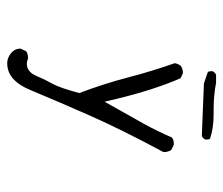

<svg xmlns="http://www.w3.org/2000/svg" viewBox="-64 -448 627 540"><g transform="rotate(90 250.0 -178.5)"><path d="M304.2 -465.3H288.6Q249 -465.3 213.4 -472.2H190.4Q184.1 -468.8 180.7 -462.4Q180.7 -460.9 180.7 -459Q180.7 -454.1 182.6 -449.2L215.3 -438L363.3 -432.1Q369.6 -435.5 373 -441.9Q373 -443.4 373 -444.1Q373 -444.8 373 -445.6Q373 -446.3 372.8 -447.8Q372.6 -449.2 372.6 -450.2Q372.1 -452.6 371.1 -455.1Q340.3 -465.3 304.2 -465.3ZM117.2 78.6Q117.2 91.8 127 101.6Q137.2 111.8 151.4 114.7Q154.8 115.2 158.2 115.2Q185.5 115.2 205.6 95.2Q221.7 79.1 233.4 50.8Q266.1 -27.8 306.2 -118.7Q346.2 -209 407.7 -323.2Q408.2 -324.2 408.2 -325.2Q408.2 -337.4 402.3 -346.2L388.2 -353Q386.7 -353.5 385.7 -353.5Q374.5 -353.5 367.2 -348.1Q350.1 -308.1 328.4 -268.6Q306.6 -229 266.6 -158.7L258.8 -191.4Q233.9 -295.4 200.7 -372.1L188 -378.4Q186.5 -378.9 185.5 -378.9Q173.3 -378.9 165.5 -372.6Q159.7 -365.2 158.2 -356Q181.2 -290.5 198.5 -223.9Q215.8 -157.2 242.2 -87.4Q227.1 -31.2 215.6 -11.2Q204.1 8.8 193.8 33.7Q185.5 53.2 169.9 58.6Q165.5 60.1 159.7 60.1Q153.8 60.1 146.5 57.1Q145 56.6 143.6 56.6Q132.3 56.6 124.5 62L117.7 76.7Q117.2 77.6 117.2 78.6Z"/></g></svg>

Font: NaikaiFont
Style: ExtraLight
Weight: 200
Version: Version 1.89